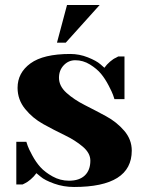

<svg xmlns="http://www.w3.org/2000/svg" viewBox="-20 -730 580 765"><path d="M275 15Q233 15 195.5 1.5Q158 -12 142 -26L125 -40Q116 -27 102.5 -15.5Q89 -4 80 0L70 5H45V-165H85Q87 -159 90.5 -148.5Q94 -138 108.5 -111Q123 -84 141 -64Q159 -44 189.5 -27Q220 -10 255 -10Q296 -10 318 -31Q340 -52 340 -90Q340 -120 310 -145.5Q280 -171 237.5 -191.5Q195 -212 152.5 -235.5Q110 -259 80 -296Q50 -333 50 -380Q50 -440 101.5 -477.5Q153 -515 260 -515Q296 -515 330 -501.5Q364 -488 380 -474L396 -460Q405 -473 418.5 -484.5Q432 -496 442 -500L451 -505H476V-335H436Q434 -341 430.5 -351.5Q427 -362 413 -389Q399 -416 382.5 -436Q366 -456 338.5 -473Q311 -490 280 -490Q253 -490 234 -470Q215 -450 215 -420Q215 -387 245 -360Q275 -333 317.5 -311.5Q360 -290 402.5 -267Q445 -244 475 -209Q505 -174 505 -130Q505 15 275 15ZM247 -710H377L242 -560H207Z"/></svg>

Font: Yeseva One
Style: Regular
Weight: 400
Designer: Jovanny Lemonad
Foundry: Jovanny Lemonad
Version: Version 2.000